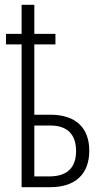

<svg xmlns="http://www.w3.org/2000/svg" viewBox="-20 -780 428 800"><path d="M123 -760H70V-639H5V-595H70V0H189C294 0 352 -55 352 -152C352 -248 295 -302 190 -302H123V-595H211V-639H123ZM189 -257C261 -257 297 -220 297 -150C297 -83 261 -45 186 -45H123V-257Z"/></svg>

Font: Noto Sans UI Condensed Light
Style: Regular
Weight: 300
Width: 3
Designer: Monotype Design Team
Foundry: Monotype Imaging Inc.
Version: Version 1.901